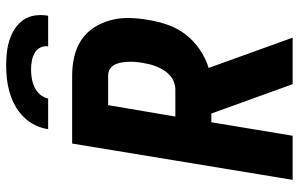

<svg xmlns="http://www.w3.org/2000/svg" viewBox="-198 -798 995 640"><g transform="rotate(-90 300.0 -477.5)"><path d="M21 0 142 -735H369Q401 -735 431.5 -728Q462 -721 487 -704.5Q512 -688 528.5 -662.5Q545 -637 553 -607.5Q561 -578 560.5 -545.5Q560 -513 554 -481Q549 -449 538 -417Q527 -385 506 -357.5Q485 -330 456 -310Q427 -290 394 -280L495 0H340L242 -271H213L168 0ZM232 -391H322Q334 -391 346.5 -395.5Q359 -400 369 -409Q379 -418 386 -429Q393 -440 398 -452Q403 -464 406 -476Q409 -488 411 -500Q413 -512 414 -524Q415 -536 414.5 -548Q414 -560 412 -571.5Q410 -583 405 -593Q400 -603 390.5 -609Q381 -615 369 -615H270ZM190 -815Q193 -837 203.5 -858.5Q214 -880 231 -897Q248 -914 269 -925.5Q290 -937 312.5 -943.5Q335 -950 357.5 -952.5Q380 -955 402 -955Q424 -955 446 -952.5Q468 -950 488 -943.5Q508 -937 525.5 -925.5Q543 -914 554.5 -897Q566 -880 569 -858.5Q572 -837 568 -815H466Q468 -830 461.5 -842Q455 -854 443 -860.5Q431 -867 417 -869.5Q403 -872 388 -872Q374 -872 359 -869.5Q344 -867 330 -860.5Q316 -854 305.5 -842Q295 -830 292 -815Z"/></g></svg>

Font: Iosevka SS04 Hv Ex Obl
Style: Regular
Weight: 900
Width: 7
Italic angle: -9°
Monospace: yes
Designer: Belleve Invis
Foundry: Belleve Invis
Version: Version 19.0.0; ttfautohint (v1.8.4)